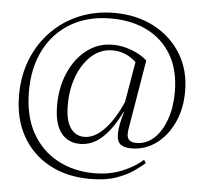

<svg xmlns="http://www.w3.org/2000/svg" viewBox="-54 -663 941 886"><g transform="rotate(5 416.5 -220.5)"><path d="M395 166Q287 166 206 122Q125 78 80 -2Q35 -82 35 -191Q35 -282 65.5 -358Q96 -434 151 -490Q206 -546 280 -576.5Q354 -607 441 -607Q544 -607 624.5 -565Q705 -523 751 -448Q797 -373 797 -274Q797 -194 767.5 -130Q738 -66 687 -28.5Q636 9 571 9Q540 9 522.5 -4Q505 -17 505 -53Q505 -90 524 -154L522 -155Q486 -80 439.5 -35.5Q393 9 334 9Q278 9 246 -33Q214 -75 214 -159Q214 -243 244 -311.5Q274 -380 326.5 -420Q379 -460 446 -460Q489 -460 532.5 -444Q576 -428 606 -401L556 -103Q554 -92 552 -79Q550 -66 550 -56Q550 -18 593 -18Q639 -18 674.5 -50.5Q710 -83 730 -139.5Q750 -196 750 -266Q750 -367 709.5 -437Q669 -507 596.5 -543.5Q524 -580 428 -580Q321 -580 242.5 -534Q164 -488 121.5 -405.5Q79 -323 79 -214Q79 -99 122.5 -21Q166 57 241.5 97.5Q317 138 411 138Q483 138 541 114Q599 90 636 56L645 71Q627 87 596 109Q565 131 516 148.5Q467 166 395 166ZM351 -25Q400 -25 445.5 -74Q491 -123 525 -202L557 -389Q510 -434 447 -434Q393 -434 351.5 -397.5Q310 -361 286.5 -300Q263 -239 263 -166Q263 -94 287 -59.5Q311 -25 351 -25Z"/></g></svg>

Font: Petrona ExtraLight
Style: Regular
Weight: 200
Designer: Ringo R. Seeber
Foundry: Ringo R. Seeber
Version: Version 2.001; ttfautohint (v1.8.3)